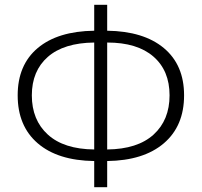

<svg xmlns="http://www.w3.org/2000/svg" viewBox="-20 -762 835 795"><path d="M370.1 13.2V-95.2Q219.2 -97.2 136.2 -168.7Q53.2 -240.2 53.2 -367.2Q53.2 -493.2 136.2 -563Q219.2 -632.8 370.1 -634.8V-742.2H423.8V-634.8Q574.7 -632.8 658.4 -563Q742.2 -493.2 742.2 -367.2Q742.2 -240.2 658.4 -168.7Q574.7 -97.2 423.8 -95.2V13.2ZM111.8 -367.2Q111.8 -265.1 178 -204.8Q244.1 -144.5 370.1 -143.1V-585.9Q244.1 -584.5 178 -526.4Q111.8 -468.3 111.8 -367.2ZM682.1 -367.2Q682.1 -469.7 615.2 -527.8Q548.3 -585.9 423.8 -585.9V-143.1Q549.8 -144.5 616 -204.8Q682.1 -265.1 682.1 -367.2Z"/></svg>

Font: Source Han Sans CN Light
Style: Regular
Weight: 300
Designer: Ryoko NISHIZUKA  (kana, bopomofo & ideographs); Paul D. Hunt (Latin, Greek & Cyrillic); Sandoll Communications , Soo-you
Foundry: Adobe
Version: Version 2.000;hotconv 1.0.107;makeotfexe 2.5.65593